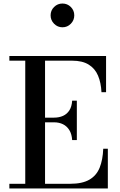

<svg xmlns="http://www.w3.org/2000/svg" viewBox="-20 -1067 678 1087"><path d="M33 0V-26.5H123V-723.5H33V-750H580.5V-545H554.5Q552 -598.5 535 -638.8Q518 -679 482.2 -701.2Q446.5 -723.5 388 -723.5H235V-26.5H377.5Q446 -26.5 486 -49.8Q526 -73 544 -117.2Q562 -161.5 564.5 -225H590.5V0ZM388.5 -274Q386.5 -307.5 372.8 -330Q359 -352.5 336.8 -363.5Q314.5 -374.5 286 -374.5H217V-401H286Q314.5 -401 336.8 -411Q359 -421 372.8 -442.2Q386.5 -463.5 388.5 -497H415V-274ZM333.5 -912.5Q306 -912.5 286.2 -932.5Q266.5 -952.5 266.5 -980Q266.5 -1008 286.2 -1027.5Q306 -1047 333.5 -1047Q361.5 -1047 381 -1027.5Q400.5 -1008 400.5 -980Q400.5 -952.5 381 -932.5Q361.5 -912.5 333.5 -912.5Z"/></svg>

Font: Bodoni Moda SC 9pt Medium
Style: Regular
Weight: 500
Designer: Owen Earl
Foundry: indestructible type
Version: Version 2.005